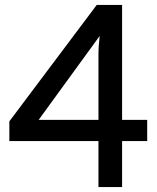

<svg xmlns="http://www.w3.org/2000/svg" viewBox="-20 -760 636 780"><path d="M578 -187V-273H476V-740H373L18 -267V-187H380V0H476V-187ZM380 -273H137L385 -614Q383 -594 381.5 -577Q380 -560 380 -543Z"/></svg>

Font: Alpha Sans Medium
Style: Regular
Weight: 500
Designer: [Spoqa Han Sans Neo] Dong-huui Kim  Younghwa Kang  Yujin Lee  [Noto Sans] Ryoko NISHIZUKA  (kana & ideographs); Paul D. 
Foundry: Spoqa (http://www.spoqa-han-sans.com)
Version: Version 1.100;hotconv 1.0.109;makeotfexe 2.5.65596